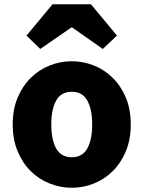

<svg xmlns="http://www.w3.org/2000/svg" viewBox="-20 -872 677 906"><path d="M319 14Q265 14 214.5 -6Q164 -26 125 -64.5Q86 -103 63 -158.5Q40 -214 40 -285Q40 -356 63 -411Q86 -466 125 -504.5Q164 -543 214.5 -563Q265 -583 319 -583Q373 -583 423 -563Q473 -543 512 -504.5Q551 -466 574 -411Q597 -356 597 -285Q597 -214 574 -158.5Q551 -103 512 -64.5Q473 -26 423 -6Q373 14 319 14ZM319 -130Q369 -130 392 -171.5Q415 -213 415 -285Q415 -356 392 -397.5Q369 -439 319 -439Q268 -439 245 -397.5Q222 -356 222 -285Q222 -213 245 -171.5Q268 -130 319 -130ZM228 -852H409L532 -704L465 -641L321 -742H316L170 -641L105 -704Z"/></svg>

Font: Kinto Sans Black
Style: Regular
Weight: 900
Designer: Authors: Ryoko NISHIZUKA  (kana & ideographs); Paul D. Hunt (Latin, Greek & Cyrillic); Wenlong ZHANG  (bopomofo); Sandol
Foundry: Adobe Systems Incorporated, ookami Inc.
Version: Version 0.001